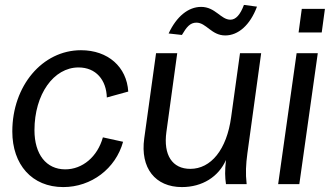

<svg xmlns="http://www.w3.org/2000/svg" viewBox="-20 -748 1340 780"><path d="M237 12C351 12 450 -63 480 -172L398 -190C376 -111 315 -60 245 -60C168 -60 120 -121 120 -219C120 -365 198 -474 299 -474C370 -474 412 -423 414 -352L501 -376C495 -476 419 -544 309 -544C152 -544 30 -399 30 -214C30 -79 110 12 237 12Z M719 12C802 12 868 -30 898 -98C893 -52 894 -29 898 0H982C977 -45 979 -80 985 -125L1041 -532H955L919 -272C901 -140 837 -62 753 -62C680 -62 643 -118 656 -212L700 -532H614L566 -186C549 -65 611 12 719 12ZM665 -612 719 -606C738 -638 752 -656 778 -656C818 -656 839 -604 895 -604C948 -604 996 -646 1024 -721L971 -728C956 -688 938 -668 916 -668C877 -668 855 -720 797 -720C745 -720 697 -681 665 -612Z M1110 0H1196L1271 -532H1185ZM1193 -616H1287L1300 -712H1206Z"/></svg>

Font: Ronzino Oblique
Style: Italic
Weight: 400
Italic angle: -8°
Designer: Nunzio Mazzaferro
Foundry: Collletttivo
Version: Version 1.000;Glyphs 3.3 (3337)